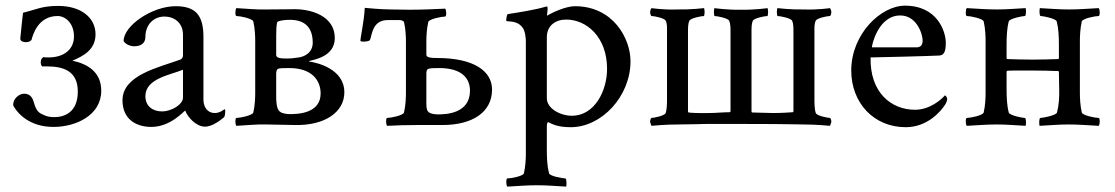

<svg xmlns="http://www.w3.org/2000/svg" viewBox="-20 -448 3996 688"><path d="M52.7 -309.6C52.7 -299.8 63.5 -296.9 74.2 -296.9C83 -296.9 88.9 -300.8 92.8 -304.7C97.7 -323.2 116.2 -390.6 186.5 -390.6C212.9 -390.6 245.1 -366.2 245.1 -317.4C245.1 -271.5 210 -242.2 153.3 -242.2C148.4 -242.2 140.6 -242.2 135.7 -243.2C127.9 -239.3 126 -231.4 126 -223.6C126 -220.7 127 -213.9 130.9 -210H149.4C206.1 -210 258.8 -194.3 258.8 -120.1C258.8 -43.9 209 -28.3 174.8 -28.3C160.2 -28.3 148.4 -30.3 136.7 -36.1C122.1 -42 110.4 -47.9 101.6 -80.1C97.7 -94.7 89.8 -112.3 66.4 -112.3C48.8 -112.3 27.3 -94.7 27.3 -73.2C27.3 -71.3 27.3 -69.3 29.3 -66.4C43 -43 84 6.8 171.9 6.8C251 6.8 342.8 -34.2 342.8 -123C342.8 -188.5 295.9 -218.8 239.3 -230.5C278.3 -247.1 322.3 -269.5 322.3 -325.2C322.3 -383.8 271.5 -426.8 188.5 -426.8C129.9 -426.8 111.3 -414.1 62.5 -402.3C62.5 -402.3 52.7 -316.4 52.7 -309.6Z M560.5 -48.8C527.3 -48.8 501 -67.4 501 -103.5C501 -167 591.8 -179.7 635.7 -198.2V-97.7C635.7 -75.2 596.7 -48.8 560.5 -48.8ZM609.4 -425.8C525.4 -425.8 422.9 -356.4 422.9 -300.8C429.7 -289.1 447.3 -282.2 460.9 -282.2C483.4 -282.2 501 -292 501 -315.4C501 -359.4 530.3 -388.7 569.3 -388.7C603.5 -388.7 635.7 -367.2 635.7 -323.2V-250C635.7 -243.2 632.8 -237.3 626 -234.4C551.8 -207 418.9 -179.7 418.9 -88.9C418.9 -20.5 467.8 6.8 522.5 6.8C591.8 6.8 639.6 -50.8 643.6 -51.8C652.3 -28.3 682.6 5.9 714.8 5.9C740.2 5.9 769.5 -16.6 783.2 -28.3C786.1 -33.2 787.1 -43 787.1 -48.8C787.1 -51.8 787.1 -56.6 784.2 -56.6C781.2 -54.7 768.6 -43 749 -43C724.6 -43 709 -63.5 709 -90.8V-315.4C709 -391.6 682.6 -425.8 609.4 -425.8Z M1016.6 -204.1C1100.6 -204.1 1128.9 -157.2 1128.9 -113.3C1128.9 -41 1046.9 -39.1 1017.6 -39.1C1009.8 -39.1 990.2 -41 983.4 -47.9C969.7 -55.7 969.7 -91.8 969.7 -99.6V-181.6C969.7 -186.5 969.7 -197.3 975.6 -201.2C982.4 -204.1 996.1 -204.1 1016.6 -204.1ZM1018.6 -377C1074.2 -377 1100.6 -347.7 1100.6 -294.9C1100.6 -261.7 1074.2 -243.2 1043 -241.2C1032.2 -239.3 1020.5 -238.3 1009.8 -238.3C987.3 -238.3 969.7 -239.3 969.7 -251V-320.3C969.7 -343.8 970.7 -355.5 972.7 -366.2C973.6 -369.1 973.6 -370.1 976.6 -371.1C985.4 -375 1003.9 -377 1018.6 -377ZM894.5 -113.3C894.5 -99.6 893.6 -69.3 887.7 -44.9C884.8 -34.2 839.8 -25.4 827.1 -25.4C822.3 -25.4 822.3 -2 827.1 2.9C867.2 1 894.5 -2.9 934.6 -2L1038.1 0C1143.6 2 1213.9 -45.9 1213.9 -117.2C1213.9 -201.2 1116.2 -223.6 1087.9 -227.5C1086.9 -227.5 1085.9 -229.5 1092.8 -230.5C1104.5 -234.4 1179.7 -245.1 1179.7 -311.5C1179.7 -391.6 1093.8 -415 1037.1 -415C996.1 -415 998 -414.1 934.6 -414.1C894.5 -413.1 867.2 -417 827.1 -418.9C822.3 -414.1 822.3 -390.6 827.1 -390.6C839.8 -390.6 884.8 -381.8 887.7 -371.1C893.6 -346.7 894.5 -316.4 894.5 -302.7Z M1448.2 -413.1C1423.8 -413.1 1398.4 -414.1 1379.9 -414.1C1344.7 -414.1 1287.1 -419.9 1287.1 -419.9C1284.2 -368.2 1271.5 -314.5 1271.5 -301.8C1271.5 -299.8 1276.4 -298.8 1282.2 -298.8C1292 -298.8 1303.7 -300.8 1305.7 -304.7C1313.5 -322.3 1313.5 -376 1369.1 -376H1414.1C1420.9 -375 1426.8 -372.1 1427.7 -369.1C1433.6 -344.7 1434.6 -314.5 1434.6 -300.8V-113.3C1434.6 -99.6 1433.6 -69.3 1427.7 -44.9C1424.8 -34.2 1379.9 -25.4 1367.2 -25.4C1362.3 -25.4 1362.3 -2 1367.2 2.9C1407.2 1 1432.6 0 1472.7 0H1565.4C1672.9 0 1743.2 -45.9 1743.2 -127C1743.2 -192.4 1679.7 -240.2 1545.9 -240.2C1525.4 -240.2 1507.8 -241.2 1507.8 -252V-300.8C1507.8 -314.5 1508.8 -344.7 1514.6 -369.1C1517.6 -379.9 1562.5 -388.7 1575.2 -388.7C1580.1 -388.7 1580.1 -412.1 1575.2 -417C1535.2 -415 1488.3 -413.1 1448.2 -413.1ZM1553.7 -204.1C1636.7 -204.1 1664.1 -166 1664.1 -123C1664.1 -41 1578.1 -38.1 1549.8 -38.1C1542 -38.1 1524.4 -39.1 1516.6 -45.9C1505.9 -51.8 1507.8 -79.1 1507.8 -91.8V-182.6C1507.8 -186.5 1507.8 -197.3 1512.7 -200.2C1519.5 -204.1 1533.2 -204.1 1553.7 -204.1Z M2040 -425.8C2006.8 -425.8 1955.1 -401.4 1940.4 -391.6V-396.5C1940.4 -401.4 1945.3 -424.8 1939.5 -424.8C1938.5 -424.8 1935.5 -423.8 1934.6 -423.8C1898.4 -413.1 1843.8 -404.3 1799.8 -397.5C1794.9 -396.5 1793.9 -375 1793.9 -374C1793.9 -368.2 1829.1 -377.9 1850.6 -351.6C1863.3 -337.9 1864.3 -306.6 1864.3 -298.8V103.5C1864.3 118.2 1863.3 147.5 1857.4 172.9C1854.5 183.6 1809.6 191.4 1797.9 191.4C1793 191.4 1793 215.8 1797.9 220.7C1837.9 218.8 1864.3 215.8 1904.3 215.8C1941.4 215.8 1969.7 218.8 2008.8 220.7C2010.7 214.8 2010.7 191.4 2005.9 191.4C1998 191.4 1950.2 183.6 1947.3 172.9C1940.4 145.5 1939.5 118.2 1939.5 85.9V2C1939.5 -5.9 1943.4 -10.7 1943.4 -10.7C1959 -3.9 1975.6 7.8 2025.4 7.8C2135.7 7.8 2239.3 -102.5 2239.3 -228.5C2239.3 -310.5 2176.8 -425.8 2040 -425.8ZM2008.8 -377.9C2081.1 -377.9 2155.3 -316.4 2155.3 -201.2C2155.3 -122.1 2110.4 -33.2 2029.3 -33.2C1987.3 -33.2 1939.5 -59.6 1939.5 -95.7V-314.5C1939.5 -356.4 1970.7 -377.9 2008.8 -377.9Z M2858.4 -2C2906.2 -2 2954.1 2.9 2954.1 2.9C2955.1 0 2959 -8.8 2959 -11.7C2959 -17.6 2956.1 -25.4 2954.1 -25.4C2946.3 -25.4 2906.2 -33.2 2903.3 -43C2898.4 -55.7 2898.4 -82 2898.4 -91.8V-332C2898.4 -349.6 2897.5 -363.3 2903.3 -374C2907.2 -382.8 2943.4 -390.6 2954.1 -390.6C2956.1 -390.6 2959 -399.4 2959 -404.3C2959 -411.1 2955.1 -418 2954.1 -418.9C2954.1 -418.9 2909.2 -412.1 2861.3 -414.1C2812.5 -413.1 2765.6 -418.9 2765.6 -418.9C2764.6 -415 2763.7 -410.2 2763.7 -404.3C2763.7 -398.4 2765.6 -390.6 2765.6 -390.6C2776.4 -390.6 2813.5 -382.8 2818.4 -374C2823.2 -363.3 2823.2 -348.6 2823.2 -332V-49.8C2823.2 -47.9 2822.3 -45.9 2820.3 -45.9C2807.6 -44.9 2780.3 -43 2751 -43C2725.6 -43 2698.2 -44.9 2675.8 -44.9C2673.8 -44.9 2672.9 -46.9 2672.9 -48.8V-332C2672.9 -348.6 2672.9 -363.3 2677.7 -374C2682.6 -382.8 2719.7 -390.6 2730.5 -390.6C2730.5 -390.6 2732.4 -398.4 2732.4 -404.3C2732.4 -410.2 2731.4 -415 2730.5 -418.9C2730.5 -418.9 2683.6 -412.1 2634.8 -413.1C2585.9 -412.1 2540 -418.9 2540 -418.9C2539.1 -415 2538.1 -410.2 2538.1 -404.3C2538.1 -398.4 2540 -390.6 2540 -390.6C2550.8 -390.6 2587.9 -382.8 2592.8 -374C2597.7 -363.3 2597.7 -348.6 2597.7 -332V-49.8C2597.7 -47.9 2596.7 -45.9 2594.7 -45.9C2570.3 -45.9 2544.9 -43 2522.5 -43C2482.4 -42 2451.2 -43.9 2448.2 -44.9C2446.3 -44.9 2445.3 -46.9 2445.3 -48.8V-332C2445.3 -348.6 2445.3 -363.3 2450.2 -374C2455.1 -382.8 2492.2 -390.6 2502.9 -390.6C2502.9 -390.6 2504.9 -398.4 2504.9 -404.3C2504.9 -410.2 2503.9 -415 2502.9 -418.9C2502.9 -418.9 2456.1 -413.1 2407.2 -414.1C2359.4 -412.1 2314.5 -418.9 2314.5 -418.9C2313.5 -418 2309.6 -411.1 2309.6 -404.3C2309.6 -399.4 2312.5 -390.6 2314.5 -390.6C2325.2 -390.6 2361.3 -382.8 2365.2 -374C2371.1 -363.3 2370.1 -349.6 2370.1 -332V-91.8C2370.1 -82 2370.1 -55.7 2365.2 -43C2362.3 -33.2 2322.3 -25.4 2314.5 -25.4C2312.5 -25.4 2309.6 -17.6 2309.6 -11.7C2309.6 -8.8 2313.5 0 2314.5 2.9C2314.5 2.9 2362.3 -2 2410.2 -2C2424.8 -2 2448.2 -2.9 2470.7 -2.9C2495.1 -3.9 2520.5 -3.9 2539.1 -3.9C2554.7 -3.9 2773.4 -3.9 2799.8 -2.9C2825.2 -2.9 2844.7 -2 2858.4 -2Z M3099.6 -242.2C3111.3 -242.2 3315.4 -247.1 3345.7 -249C3364.3 -250 3369.1 -266.6 3369.1 -294.9C3369.1 -334 3339.8 -427.7 3222.7 -427.7C3136.7 -427.7 3030.3 -326.2 3030.3 -195.3C3030.3 -80.1 3110.4 7.8 3225.6 7.8C3301.8 7.8 3350.6 -46.9 3368.2 -75.2C3371.1 -80.1 3374 -87.9 3374 -92.8C3374 -100.6 3367.2 -106.4 3366.2 -106.4C3353.5 -91.8 3312.5 -54.7 3258.8 -54.7C3172.9 -54.7 3096.7 -117.2 3099.6 -242.2ZM3206.1 -392.6C3265.6 -392.6 3287.1 -324.2 3286.1 -300.8C3285.2 -283.2 3275.4 -278.3 3263.7 -278.3H3104.5C3102.5 -278.3 3124 -392.6 3206.1 -392.6Z M3586.9 -190.4C3586.9 -192.4 3587.9 -194.3 3589.8 -194.3C3595.7 -195.3 3613.3 -195.3 3680.7 -195.3C3712.9 -195.3 3743.2 -194.3 3771.5 -193.4C3773.4 -193.4 3774.4 -191.4 3774.4 -189.5L3775.4 -131.8C3776.4 -99.6 3774.4 -71.3 3767.6 -44.9C3764.6 -34.2 3715.8 -25.4 3708 -25.4C3703.1 -25.4 3703.1 -2.9 3705.1 2.9C3744.1 1 3771.5 -2 3808.6 -2C3848.6 -2 3877 1 3917 2.9C3921.9 -2 3921.9 -25.4 3917 -25.4C3904.3 -25.4 3859.4 -34.2 3856.4 -44.9C3850.6 -69.3 3849.6 -99.6 3849.6 -113.3V-302.7C3849.6 -316.4 3850.6 -346.7 3856.4 -371.1C3859.4 -381.8 3904.3 -390.6 3917 -390.6C3921.9 -390.6 3921.9 -414.1 3917 -418.9C3877 -417 3849.6 -414.1 3809.6 -414.1C3772.5 -414.1 3745.1 -417 3706.1 -418.9C3704.1 -413.1 3704.1 -390.6 3709 -390.6C3716.8 -390.6 3763.7 -381.8 3766.6 -371.1C3773.4 -344.7 3774.4 -316.4 3774.4 -284.2V-240.2C3774.4 -238.3 3773.4 -236.3 3771.5 -236.3C3743.2 -235.4 3710 -234.4 3680.7 -234.4C3648.4 -234.4 3618.2 -235.4 3589.8 -236.3C3587.9 -236.3 3586.9 -238.3 3586.9 -240.2V-284.2C3586.9 -316.4 3587.9 -344.7 3594.7 -371.1C3597.7 -381.8 3644.5 -390.6 3652.3 -390.6C3657.2 -390.6 3657.2 -413.1 3655.3 -418.9C3616.2 -417 3588.9 -414.1 3551.8 -414.1C3511.7 -414.1 3484.4 -417 3444.3 -418.9C3439.5 -414.1 3439.5 -390.6 3444.3 -390.6C3457 -390.6 3502 -381.8 3504.9 -371.1C3510.7 -346.7 3511.7 -316.4 3511.7 -302.7V-113.3C3511.7 -99.6 3510.7 -69.3 3504.9 -44.9C3502 -34.2 3457 -25.4 3444.3 -25.4C3439.5 -25.4 3439.5 -2 3444.3 2.9C3484.4 1 3511.7 -2 3551.8 -2C3588.9 -2 3616.2 1 3655.3 2.9C3657.2 -2.9 3657.2 -25.4 3652.3 -25.4C3644.5 -25.4 3597.7 -34.2 3594.7 -44.9C3587.9 -71.3 3586.9 -99.6 3586.9 -131.8Z"/></svg>

Font: Crimson
Style: Roman
Weight: 400
Version: Version 0.2